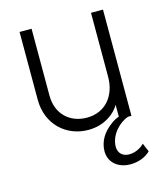

<svg xmlns="http://www.w3.org/2000/svg" viewBox="-113 -617 797 927"><g transform="rotate(-15 286.0 -153.0)"><path d="M271 12C313 12 349 1 380 -20C401 -34 417 -51 429 -71V-12C414 -7 399 1 386 12C346 41 319 83 319 132C319 189 364 225 425 225C464 225 501 211 525 187L507 144C487 165 458 177 431 177C398 177 377 156 377 125C377 66 428 14 472 0H489V-531H429V-212C429 -116 372 -47 280 -47C196 -47 132 -103 132 -197V-531H72V-192C72 -67 163 12 271 12Z"/></g></svg>

Font: Plus Jakarta Sans Light
Style: Regular
Weight: 300
Designer: Gumpita Rahayu
Foundry: Tokotype
Version: Version 2.071;gftools[0.9.30]